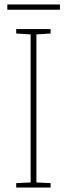

<svg xmlns="http://www.w3.org/2000/svg" viewBox="-20 -845 301 865"><path d="M208 0H53V-20L118 -23V-690L53 -694V-714H208V-694L144 -690V-23L208 -20ZM250 -825V-801H13V-825Z"/></svg>

Font: Noto Sans Bengali SemiCondensed Thin
Style: Regular
Weight: 100
Width: 4
Designer: Joana Ranito - Universal Thirst; Jelle Bosma - Monotype Design Team
Foundry: Universal Thirst ehf.
Version: Version 3.000; ttfautohint (v1.8.4.7-5d5b)